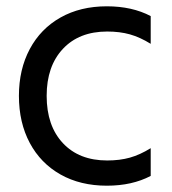

<svg xmlns="http://www.w3.org/2000/svg" viewBox="-20 -577 546 609"><path d="M40 -273Q40 -357 74.5 -421.5Q109 -486 172 -521.5Q235 -557 319 -557Q399 -557 458 -526V-438Q424 -459 392 -468Q360 -477 320 -477Q231 -477 179.5 -422Q128 -367 128 -273Q128 -178 179.5 -123Q231 -68 320 -68Q360 -68 392 -77Q424 -86 458 -107V-19Q399 12 319 12Q235 12 172 -23.5Q109 -59 74.5 -123.5Q40 -188 40 -273Z"/></svg>

Font: Application
Style: Regular
Weight: 400
Designer: Wei Huang
Foundry: Wei Huang
Version: Version 0.012